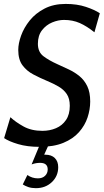

<svg xmlns="http://www.w3.org/2000/svg" viewBox="-20 -734 528 978"><path d="M181 14Q119 14 72.5 0.2Q26 -13.5 1 -30.5L33 -137Q59 -112.5 99.5 -90Q140 -67.5 196 -67.5Q233.5 -67.5 265.2 -81Q297 -94.5 316.2 -122.8Q335.5 -151 335.5 -195Q335.5 -232 320 -255Q304.5 -278 278.2 -293.2Q252 -308.5 220.5 -321.5Q183.5 -337 149.8 -354.8Q116 -372.5 94.5 -401.5Q73 -430.5 73 -479.5Q73 -512.5 87.5 -552.8Q102 -593 131.5 -629.8Q161 -666.5 206.8 -690.2Q252.5 -714 314.5 -714Q372.5 -714 417.5 -699Q462.5 -684 488.5 -666.5L461 -569.5Q422.5 -600.5 386.5 -616.5Q350.5 -632.5 306 -632.5Q276.5 -632.5 245.8 -619.8Q215 -607 194 -580Q173 -553 173 -511Q173 -469 201.5 -447.5Q230 -426 272.5 -407Q301.5 -394 331 -380Q360.5 -366 385 -346Q409.5 -326 424.5 -295Q439.5 -264 439.5 -217Q439.5 -176.5 426 -135.8Q412.5 -95 382.5 -61Q352.5 -27 303 -6.5Q253.5 14 181 14ZM276.5 117.5Q276.5 163 244 193.8Q211.5 224.5 163 224.5Q141 224.5 124.2 218.8Q107.5 213 96 205.5L119.5 157.5Q143.5 174.5 173 174.5Q196 174.5 209.5 161.5Q223 148.5 223 129Q223 95.5 184 95.5Q174.5 95.5 163.8 97.2Q153 99 141 103.5L184 0H229.5L205 54Q208 54 211 54Q242 54 259.2 71Q276.5 88 276.5 117.5Z"/></svg>

Font: Cabin Condensed
Style: Italic
Weight: 400
Width: 3
Italic angle: -10°
Designer: Pablo Impallari
Foundry: Pablo Impallari. http://www.impallari.com Igino Marini. http://www.ikern.com
Version: Version 3.001; ttfautohint (v1.8.3)